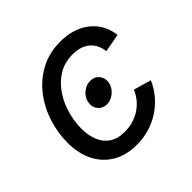

<svg xmlns="http://www.w3.org/2000/svg" viewBox="-145 -690 845 845"><g transform="rotate(-45 277.5 -268.0)"><path d="M285.6 -207.5Q259.8 -207.5 244.4 -226.1Q229 -244.6 233.4 -270.5Q237.3 -296.4 258.8 -314.7Q280.3 -333 306.2 -333Q332 -333 347.4 -314.7Q362.8 -296.4 358.9 -270.5Q354.5 -244.6 333 -226.1Q311.5 -207.5 285.6 -207.5ZM253.4 11.7Q188 11.7 140.9 -15.6Q93.8 -43 68.4 -93Q43 -143.1 43 -209.5Q43 -273.9 63 -334.5Q83 -395 121.1 -443.4Q159.2 -491.7 213.1 -520Q267.1 -548.3 335.4 -548.3Q376.5 -548.3 411.1 -537.4Q445.8 -526.4 471.9 -505.6Q498 -484.9 514.2 -455.8Q530.3 -426.8 534.2 -390.6L448.7 -375Q446.8 -396 438.2 -413.6Q429.7 -431.2 415.3 -443.8Q400.9 -456.5 380.6 -463.4Q360.4 -470.2 333.5 -470.2Q284.2 -470.2 246.3 -447.3Q208.5 -424.3 182.4 -386.2Q156.2 -348.1 143.1 -302.2Q129.9 -256.3 129.9 -210.9Q129.9 -169.9 143.1 -137Q156.2 -104 184.1 -85.2Q211.9 -66.4 255.4 -66.4Q284.2 -66.4 309.1 -74Q334 -81.5 354.5 -95.5Q375 -109.4 390.4 -128.4Q405.8 -147.5 415 -169.4L497.1 -146Q481 -109.4 456.1 -80.3Q431.2 -51.3 399.4 -30.8Q367.7 -10.3 330.8 0.7Q293.9 11.7 253.4 11.7Z"/></g></svg>

Font: Inter 17pt
Style: Italic
Weight: 400
Italic angle: -9.3988°
Version: Version 4.001;git-66647c0bb